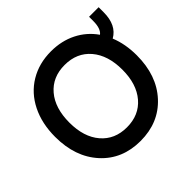

<svg xmlns="http://www.w3.org/2000/svg" viewBox="-175 -898 1099 1099"><g transform="rotate(-45 374.0 -349.0)"><path d="M372.5 14.5Q225 14.5 134 -85.5Q43 -185.5 43 -348Q43 -456 84.2 -538.8Q125.5 -621.5 200.5 -666.5Q275.5 -711.5 372.5 -711.5Q457.5 -711.5 525.8 -677.2Q594 -643 638 -580Q666.5 -601.5 666.5 -663V-697H744V-656.5Q744 -552.5 674 -513Q704 -439 704 -348Q704 -185 612.2 -85.2Q520.5 14.5 372.5 14.5ZM158.5 -348Q158.5 -231.5 216.5 -163.8Q274.5 -96 372.5 -96Q471.5 -96 529.5 -164Q587.5 -232 587.5 -348Q587.5 -464.5 529.5 -532.8Q471.5 -601 372.5 -601Q274 -601 216.2 -533.2Q158.5 -465.5 158.5 -348Z"/></g></svg>

Font: HK Grotesk SemiBold
Style: Regular
Weight: 600
Designer: Alfredo Marco Pradil
Foundry: Hanken Design Co.
Version: Version 3.001;FEAKit 1.0